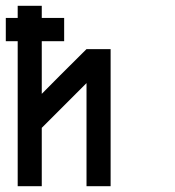

<svg xmlns="http://www.w3.org/2000/svg" viewBox="-21 -642 602 662"><path d="M360.4 0H277.3V-355.5L123 -201.2V0H40V-622.1H123V-318.4Q173.8 -370.1 277.3 -472.7H360.4ZM-1 -580.1H200.2V-500H-1Z"/></svg>

Font: mr_KirucoupageG
Style: Regular
Weight: 400
Designer: Jan Henkel
Version: Version 1.00 May 25, 2020, initial release